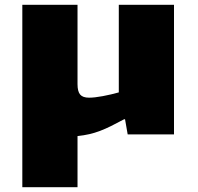

<svg xmlns="http://www.w3.org/2000/svg" viewBox="-20 -560 823 800"><path d="M73 -540H303V-209Q303 -179 314 -166Q325 -153 351 -153Q374 -153 408.5 -159.5Q443 -166 475 -175V-540H705V0H512L501 -63H497Q467 -47 443 -35Q419 -23 396.5 -14.5Q374 -6 352 -1Q330 4 303 7V220H73Z"/></svg>

Font: Encode Sans Wide
Style: Black
Weight: 900
Designer: Pablo Impallari, Andres Torresi
Foundry: Pablo Impallari, Andres Torresi
Version: Version 1.000; ttfautohint (v1.00) -l 8 -r 50 -G 200 -x 14 -